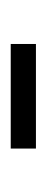

<svg xmlns="http://www.w3.org/2000/svg" viewBox="115 -398 87 358"><g transform="rotate(90 159.0 -218.5)"><path d="M61.5 -241.5H256.5V-194.5H61.5Z"/></g></svg>

Font: Newsreader Text Light
Style: Regular
Weight: 300
Designer: Hugues Gentile
Foundry: Production Type
Version: Version 1.002